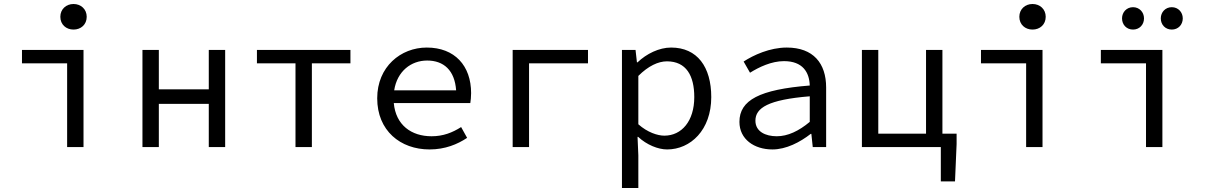

<svg xmlns="http://www.w3.org/2000/svg" viewBox="-20 -736 6040 961"><path d="M316 0H398V-486H90V-419H316ZM348 -588C385 -588 414 -613 414 -652C414 -690 385 -716 348 -716C311 -716 282 -690 282 -652C282 -613 311 -588 348 -588Z M693 0H775V-216H1025V0H1107V-486H1025V-289H775V-486H693Z M1459 0H1541V-419H1734V-486H1266V-419H1459Z M2130 12C2208 12 2270 -14 2318 -46L2288 -100C2244 -72 2198 -54 2140 -54C2039 -54 1961 -110 1951 -220H2334C2336 -233 2338 -251 2338 -270C2338 -407 2256 -498 2116 -498C1986 -498 1868 -402 1868 -244C1868 -82 1984 12 2130 12ZM2118 -433C2201 -433 2256 -384 2263 -284H1953C1968 -380 2038 -433 2118 -433Z M2546 0H2628V-419H2923V-486H2546Z M3093 205H3175V41L3171 -51H3174C3217 -11 3274 12 3319 12C3436 12 3540 -85 3540 -250C3540 -401 3470 -498 3339 -498C3279 -498 3216 -467 3171 -424H3168L3161 -486H3093ZM3305 -57C3272 -57 3221 -73 3175 -114V-356C3225 -406 3275 -429 3318 -429C3415 -429 3455 -357 3455 -250C3455 -130 3392 -57 3305 -57Z M3846 12C3915 12 3984 -24 4038 -66H4041L4048 0H4115V-298C4115 -419 4051 -498 3918 -498C3833 -498 3751 -460 3702 -428L3734 -372C3779 -400 3841 -430 3904 -430C3998 -430 4031 -374 4033 -308C3782 -288 3681 -235 3681 -126C3681 -39 3755 12 3846 12ZM3868 -54C3812 -54 3761 -77 3761 -132C3761 -196 3825 -237 4033 -254V-126C3978 -80 3923 -54 3868 -54Z M4294 0H4689V172H4760L4768 -15V-67H4697V-486H4615V-67H4376V-486H4294Z M5116 0H5198V-486H4890V-419H5116ZM5148 -588C5185 -588 5214 -613 5214 -652C5214 -690 5185 -716 5148 -716C5111 -716 5082 -690 5082 -652C5082 -613 5111 -588 5148 -588Z M5716 0H5798V-486H5490V-419H5716ZM5651 -588C5683 -588 5706 -612 5706 -644C5706 -675 5683 -700 5651 -700C5619 -700 5596 -675 5596 -644C5596 -612 5619 -588 5651 -588ZM5845 -588C5877 -588 5900 -612 5900 -644C5900 -675 5877 -700 5845 -700C5813 -700 5790 -675 5790 -644C5790 -612 5813 -588 5845 -588Z"/></svg>

Font: Hasklig
Style: Regular
Weight: 400
Monospace: yes
Designer: Paul D. Hunt, Teo Tuominen
Foundry: Adobe Systems Incorporated
Version: Version 2.030;PS 1.0;hotconv 16.6.51;makeotf.lib2.5.65220